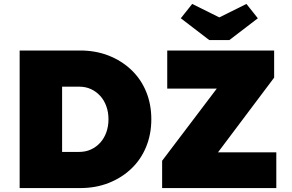

<svg xmlns="http://www.w3.org/2000/svg" viewBox="-20 -957 1486 977"><path d="M80 0V-700H388Q467 -700 533 -674Q599 -648 648 -601.5Q697 -555 723.5 -491Q750 -427 750 -350Q750 -274 723.5 -209.5Q697 -145 648 -98.5Q599 -52 533 -26Q467 0 388 0ZM296 -133 259 -184H383Q416 -184 443 -196.5Q470 -209 490 -231Q510 -253 521 -283.5Q532 -314 532 -350Q532 -386 521 -416.5Q510 -447 490 -469Q470 -491 443 -503.5Q416 -516 383 -516H256L296 -565ZM805 0V-139L1164 -613L1256 -506H831V-700H1375V-562L1018 -87L925 -182H1386V0ZM1045 -753 900 -864 958 -937 1111 -861H1081L1234 -937L1292 -864L1147 -753Z"/></svg>

Font: Lexend Deca Black
Style: Regular
Weight: 900
Designer: Bonnie Shaver-Troup, Thomas Jockin
Foundry: Lexend
Version: Version 1.007